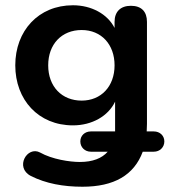

<svg xmlns="http://www.w3.org/2000/svg" viewBox="-20 -519 644 729"><path d="M293 190C413 190 489 146 522 57H564C587 57 604 40 604 18C604 -4 587 -20 564 -20H537L538 -49V-436C538 -475 517 -497 477 -497C438 -497 415 -475 415 -436V-413C388 -466 327 -499 257 -499C126 -499 38 -402 38 -271C38 -140 126 -43 257 -43C329 -43 391 -78 417 -133V-34V-20H325C302 -20 285 -4 285 18C285 40 302 57 325 57H389C367 82 332 96 283 96C245 96 178 86 132 60C83 34 35 117 97 149C154 178 221 190 293 190ZM290 -137C215 -137 163 -190 163 -271C163 -351 214 -405 290 -405C365 -405 415 -350 415 -271C415 -191 364 -137 290 -137Z"/></svg>

Font: SN Pro SemiBold
Style: Regular
Weight: 600
Designer: Tobias Whetton
Foundry: Supernotes
Version: Version 1.003;Glyphs 3.3 (3324)